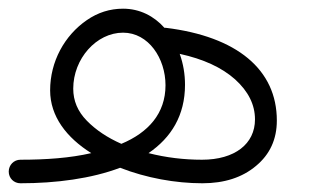

<svg xmlns="http://www.w3.org/2000/svg" viewBox="-47 -417 730 442"><path d="M-26.9 -22C-26.9 -6.8 -15.1 4.9 0 4.9C82.5 4.9 163.6 -5.9 229.5 -30.8C289.6 -7.3 356.9 4.9 418.9 4.9C469.2 4.9 510.7 -8.3 542.5 -35.2C574.2 -61.5 590.3 -96.2 590.3 -139.6C590.3 -256.8 498.5 -333 334.5 -353H331.5C307.6 -379.9 274.9 -397 236.3 -397C206.1 -397 178.2 -388.2 152.8 -370.6C101.6 -335.4 68.4 -275.4 68.4 -209C68.4 -148.9 106.4 -100.1 163.1 -64.5C114.3 -53.2 58.6 -49.3 0 -49.3C-15.1 -49.3 -26.9 -37.1 -26.9 -22ZM121.6 -212.9C121.6 -281.7 174.8 -341.8 236.3 -341.8C294.9 -341.8 334 -282.7 334 -220.7C334 -155.8 294.4 -111.8 232.4 -85.9C200.2 -100.1 173.8 -117.7 152.8 -139.2C131.8 -160.6 121.6 -185.1 121.6 -212.9ZM378.9 -221.7C378.9 -246.1 375 -270 366.7 -293C420.9 -281.2 463.4 -261.7 494.1 -234.4C524.9 -206.5 540 -175.8 540 -142.1C540 -85.9 493.7 -49.3 418 -49.3C376.5 -49.3 335.4 -54.2 294.9 -64.5C347.2 -100.1 378.9 -151.4 378.9 -221.7Z"/></svg>

Font: Mikhak Light
Style: Regular
Weight: 300
Designer: Amin Abedi
Version: Version 3.2